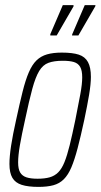

<svg xmlns="http://www.w3.org/2000/svg" viewBox="-20 -724 394 752"><path d="M131 8Q90 8 65 0Q40 -8 28.5 -27.5Q17 -47 17 -82Q17 -111 23.5 -153.5Q30 -196 43 -254Q57 -319 68.5 -365Q80 -411 93 -441Q106 -471 123 -487.5Q140 -504 164 -511Q188 -518 222 -518Q264 -518 288.5 -510Q313 -502 324.5 -481Q336 -460 336 -423Q336 -395 329 -353Q322 -311 310 -254Q296 -189 284 -143.5Q272 -98 259.5 -68.5Q247 -39 230 -22Q213 -5 189 1.5Q165 8 131 8ZM127 -24Q155 -24 174.5 -29.5Q194 -35 208 -49Q222 -63 232.5 -89Q243 -115 253 -155.5Q263 -196 275 -254Q287 -314 294.5 -354.5Q302 -395 302 -421Q302 -448 294 -462Q286 -476 269.5 -481Q253 -486 226 -486Q192 -486 170 -478Q148 -470 133.5 -446Q119 -422 106.5 -376Q94 -330 78 -254Q65 -196 58 -155.5Q51 -115 51 -88Q51 -62 59 -48.5Q67 -35 83.5 -29.5Q100 -24 127 -24ZM262 -585 263 -590 312 -704H354L353 -699L287 -585ZM177 -585V-590L226 -704H268V-699L202 -585Z"/></svg>

Font: Saira ExtraCondensed Thin
Style: Italic
Weight: 250
Width: 2
Italic angle: -12°
Designer: Hector Gatti with collaboration of the Omnibus-Type team
Foundry: Omnibus-Type
Version: Version 1.101